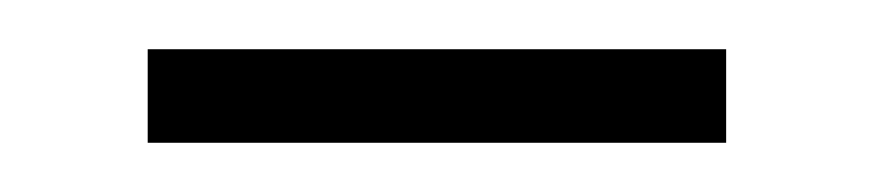

<svg xmlns="http://www.w3.org/2000/svg" viewBox="-20 -527 355 78"><path d="M40 -469V-507H275V-469Z"/></svg>

Font: Darker Grotesque Light
Style: Regular
Weight: 400
Version: Version 1.000;gftools[0.9.28]